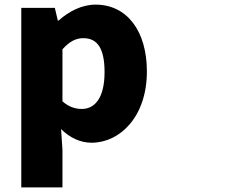

<svg xmlns="http://www.w3.org/2000/svg" viewBox="-20 -563 1040 830"><path d="M72 -529V247H250V84L244 -5C282 33 328 54 376 54C498 54 615 -58 615 -254C615 -429 529 -543 393 -543C334 -543 278 -514 233 -474H230L217 -529ZM250 -125V-350C280 -383 307 -398 340 -398C403 -398 432 -351 432 -251C432 -137 388 -92 334 -92C307 -92 278 -100 250 -125Z"/></svg>

Font: コーポレート・ロゴ ver3 Bold
Style: Regular
Weight: 700
Designer: [KANA_main] LOGOTYPE.JP [Source Han Sans] Ryoko NISHIZUKA 西塚涼子 (kana, bopomofo & ideographs); Paul D. Hunt (Latin, Greek
Version: Version 12.001;FEAKit 1.0